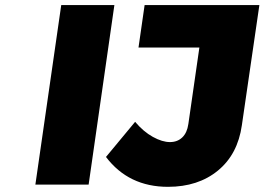

<svg xmlns="http://www.w3.org/2000/svg" viewBox="-20 -721 1033 750"><path d="M118.2 0 219.2 -701.2H426.8L326.2 0ZM394 -107.9 507.8 -245.1Q540.5 -206.5 577.1 -186.3Q613.8 -166 644 -166Q672.9 -166 691.9 -184.1Q710.9 -202.1 715.8 -236.8L758.8 -535.2H521L544.9 -701.2H993.2L924.8 -231.9Q908.7 -118.2 831.3 -54.7Q753.9 8.8 636.2 8.8Q482.4 8.8 394 -107.9Z"/></svg>

Font: Trueno ExtraBold
Style: Italic
Weight: 800
Designer: Julieta Ulanovsky
Foundry: Julieta Ulanovsky
Version: Version 3.001b | FøM Fix